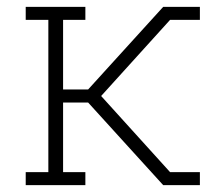

<svg xmlns="http://www.w3.org/2000/svg" viewBox="-20 -540 640 560"><path d="M55 0V-38H121V-482H55V-520H229V-482H164V-279H237L456 -520H563V-482H476L275 -260L476 -38H563V0H456L237 -241H164V-38H229V0Z"/></svg>

Font: Iosevka Etoile Extralight
Style: Regular
Weight: 200
Designer: Belleve Invis
Foundry: Belleve Invis
Version: Version 22.1.2; ttfautohint (v1.8.4)